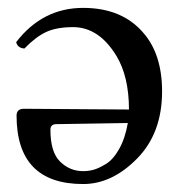

<svg xmlns="http://www.w3.org/2000/svg" viewBox="-20 -458 487 487"><path d="M304.2 -146 123 -143.1Q107.9 -143.1 107.9 -128.9Q107.9 -71.8 132.6 -47.9Q157.2 -23.9 190.9 -23.9Q204.1 -23.9 217 -27.3Q230 -30.8 248.5 -42Q267.1 -53.2 282.2 -80.1Q297.4 -106.9 304.2 -146ZM42 -335Q24.9 -335.9 21 -351.1Q87.9 -438 190.9 -438Q290 -438 344.2 -374Q391.1 -319.8 391.1 -226.1Q391.1 -120.1 327.6 -55.7Q264.2 8.8 190.9 8.8Q22 8.8 22 -165Q22 -182.1 41 -182.1L307.1 -180.2Q307.1 -264.2 274.9 -316.9Q231 -388.7 166 -389.2Q124 -389.2 97.4 -377Q70.8 -364.7 42 -335Z"/></svg>

Font: Linux Libertine
Style: Regular
Weight: 400
Designer: Philipp H. Poll
Foundry: Philipp H. Poll
Version: Version 5.3.0 ; ttfautohint (v0.9)